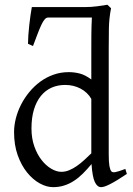

<svg xmlns="http://www.w3.org/2000/svg" viewBox="-20 -772 560 807"><path d="M363.8 -356.4Q347.7 -384.3 318.4 -399.7Q289.1 -415 253.9 -415Q222.7 -415 196.8 -403.6Q170.9 -392.1 152.1 -369.1Q133.3 -346.2 122.8 -312Q112.3 -277.8 112.3 -231.9Q112.3 -190.4 124.3 -156.7Q136.2 -123 154.8 -99.4Q173.3 -75.7 195.6 -62.7Q217.8 -49.8 237.8 -49.8Q254.4 -49.8 270.5 -56.4Q286.6 -63 302.5 -74Q318.4 -85 333.5 -98.9Q348.6 -112.8 363.8 -127.4ZM513.2 -41Q490.7 -25.9 473.4 -15.4Q456.1 -4.9 443.1 1.7Q430.2 8.3 420.9 11.5Q411.6 14.6 404.8 14.6Q388.7 14.6 378.4 -7.3Q368.2 -29.3 364.7 -82.5Q346.2 -60.1 327.9 -42Q309.6 -23.9 290.3 -11.5Q271 1 249.5 7.8Q228 14.6 203.1 14.6Q175.8 14.6 147 -1.2Q118.2 -17.1 94 -46.9Q69.8 -76.7 54.4 -119.6Q39.1 -162.6 39.1 -216.8Q39.1 -244.6 46.6 -274.4Q54.2 -304.2 68.4 -332Q82.5 -359.9 103 -384.8Q123.5 -409.7 148.9 -428.5Q174.3 -447.3 204.6 -458Q234.9 -468.8 269 -468.8Q292 -468.8 314.7 -463.1Q337.4 -457.5 363.8 -438V-554.2Q363.8 -590.3 364 -626.2Q364.3 -662.1 366.2 -698.2H181.6Q174.3 -698.2 167.5 -690.2Q160.6 -682.1 153.6 -667Q146.5 -651.9 137.9 -629.4Q129.4 -606.9 118.7 -578.6L97.7 -587.9Q97.7 -602.1 99.1 -623.3Q100.6 -644.5 103 -666.5Q105.5 -688.5 108.4 -709Q111.3 -729.5 113.8 -742.2H335.9Q363.8 -742.2 388.4 -745.6Q413.1 -749 431.6 -752L446.8 -737.3Q438.5 -695.8 437.7 -652.6Q437 -609.4 437 -567.4V-124Q437 -106.9 437.7 -94.7Q438.5 -82.5 439.9 -74.2Q441.4 -65.9 443.4 -60.5Q445.3 -55.2 448.2 -51.8Q452.6 -46.4 465.1 -48.6Q477.5 -50.8 506.8 -62Z"/></svg>

Font: Akkhara
Style: Regular
Weight: 400
Designer: J. Victor Gaultney
Version: Version 1.00 June 13, 2006, initial release